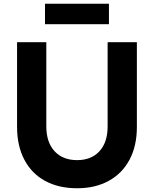

<svg xmlns="http://www.w3.org/2000/svg" viewBox="-20 -990 821 1024"><path d="M71 -313V-765H227V-316Q227 -231 271 -183.5Q315 -136 391 -136Q467 -136 510.5 -183.5Q554 -231 554 -316V-765H710V-313Q710 -212 671 -138.5Q632 -65 560 -25.5Q488 14 391 14Q293 14 221 -25Q149 -64 110 -138Q71 -212 71 -313ZM561 -970V-861H220V-970Z"/></svg>

Font: Application
Style: Bold
Weight: 700
Designer: Wei Huang
Foundry: Wei Huang
Version: Version 0.012